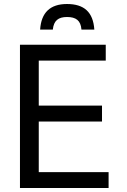

<svg xmlns="http://www.w3.org/2000/svg" viewBox="-20 -933 628 953"><path d="M312.5 -913.1C229 -913.1 184.6 -870.6 179.2 -786.1H242.2C246.6 -831.1 270 -848.6 312.5 -848.6C356.9 -848.6 380.9 -831.5 384.3 -786.1H448.2C442.4 -873.5 397 -913.1 312.5 -913.1ZM519 0V-78.6H172.4V-329.6H486.3V-408.7H172.4V-632.3H504.9V-710.9H79.1V0Z"/></svg>

Font: Ride
Style: Regular
Weight: 400
Version: Version 3.000